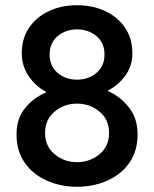

<svg xmlns="http://www.w3.org/2000/svg" viewBox="-20 -705 590 735"><path d="M275 10Q211.7 10 158.8 -13.8Q105.8 -37.5 74.6 -82.1Q43.3 -126.7 43.3 -190.8Q43.3 -252.5 77.1 -292.5Q110.8 -332.5 155.8 -350.8V-354.2Q117.5 -373.3 90.4 -412.9Q63.3 -452.5 63.3 -500Q63.3 -557.5 91.2 -598.8Q119.2 -640 167.1 -662.5Q215 -685 275 -685Q335 -685 382.9 -662.5Q430.8 -640 458.8 -598.8Q486.7 -557.5 486.7 -500Q486.7 -452.5 459.6 -415.4Q432.5 -378.3 394.2 -359.2V-355.8Q439.2 -336.7 472.9 -294.6Q506.7 -252.5 506.7 -190.8Q506.7 -126.7 475.4 -82.1Q444.2 -37.5 391.2 -13.8Q338.3 10 275 10ZM275 -400Q318.3 -400 349.2 -425.8Q380 -451.7 380 -496.7Q380 -540.8 349.2 -566.7Q318.3 -592.5 275 -592.5Q231.7 -592.5 200.8 -566.7Q170 -540.8 170 -496.7Q170 -451.7 200.8 -425.8Q231.7 -400 275 -400ZM275 -84.2Q324.2 -84.2 360.8 -114.6Q397.5 -145 397.5 -195.8Q397.5 -247.5 360.8 -277.9Q324.2 -308.3 275 -308.3Q225.8 -308.3 189.2 -277.9Q152.5 -247.5 152.5 -195.8Q152.5 -145 189.2 -114.6Q225.8 -84.2 275 -84.2Z"/></svg>

Font: Funnel Sans Medium
Style: Regular
Weight: 500
Version: Version 1.000; Beta; Release 5; Build 24; ttfautohint (v1.8.